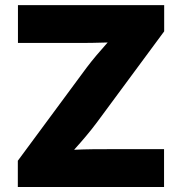

<svg xmlns="http://www.w3.org/2000/svg" viewBox="-20 -748 728 768"><path d="M51.3 0H636.2V-151.4H424.8C375.5 -151.4 326.2 -151.4 276.4 -148.9C309.1 -185.1 340.3 -221.7 367.2 -257.8L636.7 -622.6V-727.5H51.8V-576.2H277.8C322.3 -576.2 366.7 -576.2 410.6 -578.1C380.4 -544.4 351.6 -510.7 326.2 -477.1L51.3 -105Z"/></svg>

Font: Raveo ExtraBold
Style: Regular
Weight: 800
Designer: Jakub Foglar, Rasmus Andersson (Inter)
Foundry: Jakubfoglar.com
Version: Version 1.100;Glyphs 3.2.3 (3260)